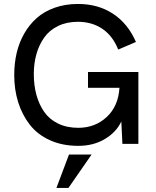

<svg xmlns="http://www.w3.org/2000/svg" viewBox="-20 -721 783 962"><path d="M372.1 9.8Q292.5 9.8 230 -18.6Q167.5 -46.9 129.2 -96.4Q90.8 -146 71 -209Q51.3 -272 51.3 -345.2Q51.3 -403.3 63.5 -455.6Q75.7 -507.8 101.3 -552.7Q127 -597.7 164.1 -630.6Q201.2 -663.6 254.2 -682.4Q307.1 -701.2 371.1 -701.2Q471.2 -701.2 545.9 -652.3Q620.6 -603.5 661.1 -510.7L572.3 -472.7Q544.9 -541.5 492.7 -576.7Q440.4 -611.8 370.1 -611.8Q314 -611.8 270.5 -590.6Q227.1 -569.3 201.2 -532.5Q175.3 -495.6 162.4 -449.5Q149.4 -403.3 149.4 -350.1Q149.4 -293.5 162.4 -245.8Q175.3 -198.2 201.4 -160.6Q227.5 -123 271.2 -101.8Q314.9 -80.6 372.1 -80.6Q456.1 -80.6 514.4 -134.5Q572.8 -188.5 578.6 -281.2H420.9V-360.4H673.3V0H593.3L587.9 -112.3Q562.5 -58.6 505.4 -24.4Q448.2 9.8 372.1 9.8ZM262.7 220.7 325.7 53.2H439L322.8 220.7Z"/></svg>

Font: HK Grotesk Medium
Style: Regular
Weight: 500
Designer: Alfredo Marco Pradil and Stefan Peev
Foundry: Hanken Design Co.
Version: Version 1.045;PS 001.045;hotconv 1.0.88;makeotf.lib2.5.64775